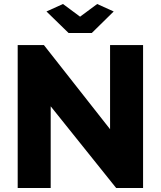

<svg xmlns="http://www.w3.org/2000/svg" viewBox="-20 -934 799 954"><path d="M293 -914.1 377.9 -851.1 462.9 -914.1 544.9 -877 436 -770H320.8L210.9 -877ZM231.9 -405.8V0H67.9V-710H198.2L526.9 -292V-710H690.9V0H557.1Z"/></svg>

Font: Rawline ExtraBold
Style: Regular
Weight: 800
Designer: Matt McInerney, Pablo Impallari, Rodrigo Fuenzalida
Foundry: Matt McInerney, Pablo Impallari, Rodrigo Fuenzalida
Version: Version 4.020;PS 004.020;hotconv 1.0.88;makeotf.lib2.5.64775